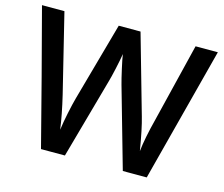

<svg xmlns="http://www.w3.org/2000/svg" viewBox="-101 -849 1148 984"><g transform="rotate(15 473.0 -357.0)"><path d="M752.9 0H626L504.9 -425.8Q497.1 -453.6 485.4 -506.1Q473.6 -558.6 471.2 -579.1Q466.3 -547.9 455.3 -498Q444.3 -448.2 437 -423.8L318.8 0H191.9L99.6 -357.4L5.9 -713.9H125L227.1 -297.9Q251 -197.8 261.2 -121.1Q266.6 -162.6 277.3 -213.9Q288.1 -265.1 296.9 -296.9L413.1 -713.9H528.8L647.9 -294.9Q665 -236.8 684.1 -121.1Q691.4 -190.9 719.2 -298.8L820.8 -713.9H939Z"/></g></svg>

Font: Open Sans Semibold
Style: Regular
Weight: 600
Foundry: Ascender Corporation
Version: Version 1.10; ttfautohint (v1.5.65-e2d9)